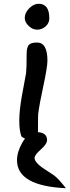

<svg xmlns="http://www.w3.org/2000/svg" viewBox="-20 -693 369 1016"><path d="M111 -598Q111 -625 134.5 -649Q158 -673 185 -673Q241 -673 241 -596Q241 -571 221.5 -553.5Q202 -536 176 -536Q153 -536 132 -555.5Q111 -575 111 -598ZM181 4Q181 20 165.5 32.5Q150 45 133 45Q116 45 94 30Q82 1 82 -55Q82 -106 95 -181Q117 -299 118 -306Q121 -330 121 -409Q121 -441 132 -454.5Q143 -468 176 -468Q231 -468 231 -372Q231 -338 208 -231Q188 -139 182 -89Q181 -83 181 4ZM70 155Q70 111 98 62Q130 6 171 6Q229 6 229 48Q229 69 196 98Q163 127 163 143Q163 165 205 195Q235 215 266 235Q289 252 329 303Q70 291 70 155Z"/></svg>

Font: Wortlaut AH
Style: SemiBold
Weight: 600
Designer: Andreas Höfeld
Foundry: Fontgrube AH
Version: Version 2.59